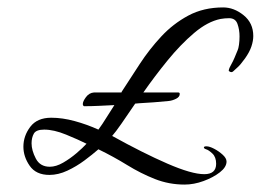

<svg xmlns="http://www.w3.org/2000/svg" viewBox="-20 -472 702 517"><path d="M206 -186Q203 -188 203 -192Q203 -199 211.5 -210.5Q220 -222 233 -223Q246 -223 260.5 -223Q275 -223 289 -223Q298 -223 307 -223Q308 -226 309 -227Q331 -261 356.5 -300Q382 -339 414 -373.5Q446 -408 487 -430Q528 -452 581 -452Q610 -452 636 -431Q662 -410 662 -375Q662 -362 657 -347Q652 -332 640 -315Q627 -297 620 -291Q613 -285 608 -280Q603 -275 596 -281V-282Q596 -285 598.5 -290.5Q601 -296 604 -301Q607 -306 611.5 -316.5Q616 -327 620 -337Q622 -341 623.5 -351.5Q625 -362 625 -374Q625 -392 619.5 -407.5Q614 -423 597 -423Q592 -423 585.5 -422.5Q579 -422 574 -421Q539 -414 502.5 -383Q466 -352 431 -309Q396 -266 366 -223Q376 -223 386 -223Q396 -223 406 -223H460Q464 -223 464 -219Q464 -211 454 -206Q444 -201 434 -200Q414 -198 394 -196.5Q374 -195 355 -194L344 -193Q323 -162 307 -139Q291 -116 282 -106Q365 -60 430.5 -31.5Q496 -3 530 -3Q562 -3 562 -31Q562 -49 552 -58.5Q542 -68 535 -70Q529 -72 529 -75Q529 -78 536 -78Q544 -78 556.5 -71.5Q569 -65 579.5 -55.5Q590 -46 590 -37Q590 -22 572 -8Q554 6 528 15.5Q502 25 477 25Q435 25 397 10Q359 -5 322.5 -27.5Q286 -50 245 -70Q229 -56 207.5 -40Q186 -24 161.5 -12.5Q137 -1 113 -1Q77 -1 60 -25.5Q43 -50 43 -77Q43 -106 61.5 -130.5Q80 -155 118 -155Q148 -155 181 -146Q214 -137 245 -123Q256 -138 267 -156Q278 -174 288 -189Q267 -188 246.5 -187Q226 -186 206 -186ZM114 -23Q131 -23 150 -34Q169 -45 186 -59.5Q203 -74 213 -85Q191 -96 158 -109.5Q125 -123 99 -123Q77 -123 71 -112Q65 -101 65 -86Q65 -67 76.5 -45Q88 -23 114 -23Z"/></svg>

Font: My Soul
Style: Regular
Weight: 400
Designer: Robert E. Leuschke
Foundry: Robert E. Leuschke
Version: Version 1.010; ttfautohint (v1.8.4.7-5d5b)